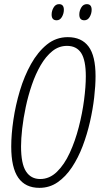

<svg xmlns="http://www.w3.org/2000/svg" viewBox="-20 -905 503 935"><path d="M171.9 9.8Q103.5 9.8 69.1 -39.3Q34.7 -88.4 34.7 -191.4Q34.7 -250 45.2 -321.3Q55.7 -392.6 76.9 -463.4Q98.1 -534.2 131.1 -593.3Q164.1 -652.3 208.5 -688.2Q252.9 -724.1 310.1 -724.1Q377 -724.1 411.1 -678.7Q445.3 -633.3 445.3 -534.2Q445.3 -488.3 438.7 -430.7Q432.1 -373 418.2 -312Q404.3 -251 382.6 -193.6Q360.8 -136.2 330.3 -90.3Q299.8 -44.4 260.5 -17.3Q221.2 9.8 171.9 9.8ZM175.8 -33.2Q221.2 -33.2 257.3 -68.4Q293.5 -103.5 319.8 -160.9Q346.2 -218.3 363.5 -285.6Q380.9 -353 389.4 -418.2Q397.9 -483.4 397.9 -533.7Q397.9 -611.3 375.5 -646.5Q353 -681.6 306.2 -681.6Q266.6 -681.6 234.9 -656Q203.1 -630.4 178.2 -587.6Q153.3 -544.9 135.3 -492.2Q117.2 -439.5 105.5 -384.3Q93.8 -329.1 88.1 -279.1Q82.5 -229 82.5 -191.9Q82.5 -107.9 106.4 -70.6Q130.4 -33.2 175.8 -33.2ZM390.6 -806.2Q366.2 -806.2 366.2 -834Q366.2 -852.1 375.7 -868.4Q385.3 -884.8 402.8 -884.8Q426.3 -884.8 426.3 -857.4Q426.3 -838.9 416.7 -822.5Q407.2 -806.2 390.6 -806.2ZM255.9 -806.2Q231.4 -806.2 231.4 -834Q231.4 -852.1 241 -868.4Q250.5 -884.8 267.6 -884.8Q291 -884.8 291 -857.4Q291 -838.9 281.5 -822.5Q272 -806.2 255.9 -806.2Z"/></svg>

Font: Open Sans Condensed Light
Style: Italic
Weight: 300
Width: 3
Italic angle: -12°
Designer: Monotype Design Team
Foundry: Monotype Imaging Inc.
Version: Version 3.000; ttfautohint (v1.8.4)